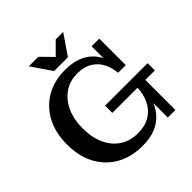

<svg xmlns="http://www.w3.org/2000/svg" viewBox="-227 -1060 1256 1256"><g transform="rotate(-45 400.5 -432.5)"><path d="M383 15Q285 15 208 -27Q131 -69 86.5 -149Q42 -229 42 -341Q42 -453 86 -532.5Q130 -612 205 -654Q280 -696 375 -696Q462 -696 520 -665Q578 -634 608 -576Q638 -518 639 -437H610Q606 -487 585 -529Q564 -571 522.5 -597Q481 -623 417 -623Q349 -623 298 -588Q247 -553 218 -490.5Q189 -428 189 -342Q189 -258 218 -195.5Q247 -133 299.5 -99Q352 -65 422 -65Q491 -65 536.5 -93.5Q582 -122 605.5 -171Q629 -220 631 -278H659Q659 -195 631 -129Q603 -63 542.5 -24Q482 15 383 15ZM633 0V-188L659 -278H703V0ZM398 -278V-345H791V-278ZM639 -437 610 -511V-682H681V-437ZM322 -741 227 -880H315L422 -771H367L476 -880H545L450 -741Z"/></g></svg>

Font: Montagu Slab 120pt Medium
Style: Regular
Weight: 500
Designer: Florian Karsten
Foundry: Florian Karsten
Version: Version 1.000